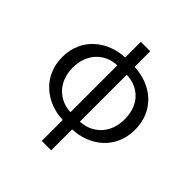

<svg xmlns="http://www.w3.org/2000/svg" viewBox="-233 -861 1225 1225"><g transform="rotate(45 379.5 -248.0)"><path d="M422 -483C534 -479 614 -402 614 -272C614 -142 527 -64 422 -60ZM337 -60C231 -64 146 -143 146 -272C146 -401 231 -479 337 -483ZM422 -695H337V-554C189 -548 51 -448 51 -272C51 -96 189 5 337 10V199H422V10C570 5 708 -95 708 -272C708 -449 574 -548 422 -554Z"/></g></svg>

Font: Noto Sans Mono CJK SC Regular
Style: Regular
Weight: 400
Designer: Ryoko NISHIZUKA (kana & ideographs); Paul D. Hunt (Latin, Greek & Cyrillic); Wenlong ZHANG (bopomofo); Sandoll Communica
Foundry: Adobe Systems Incorporated
Version: Version 1.005;PS 1.005;hotconv 1.0.96;makeotf.lib2.5.65012